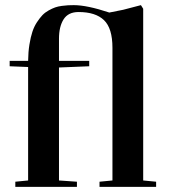

<svg xmlns="http://www.w3.org/2000/svg" viewBox="-20 -727 657 747"><path d="M17.6 -469.2V-490.2H89.4Q89.8 -524.9 94.5 -553.7Q99.1 -582.5 106 -603.3Q112.8 -624 123.8 -640.6Q134.8 -657.2 145 -668Q155.3 -678.7 169.4 -686.5Q183.6 -694.3 194.6 -698.2Q205.6 -702.1 220.7 -704.1Q235.8 -706.1 244.9 -706.5Q253.9 -707 267.1 -707Q318.8 -707 405.3 -678.2L459.5 -689L528.3 -707L537.1 -692.9V-24.9L587.4 -20V0H367.2V-20L417.5 -24.9V-541Q417.5 -617.2 384.5 -648.7Q351.6 -680.2 285.6 -680.2Q245.6 -680.2 227.5 -651.9Q209.5 -623.5 209.5 -576.7V-490.2H327.1V-469.2L209.5 -464.4V-24.9L279.3 -20V0H39.6V-20L89.4 -24.9V-466.3Z"/></svg>

Font: Vidaloka 
Style: Regular
Weight: 400
Designer: Cyreal (www.cyreal.org)
Foundry: Cyreal (www.cyreal.org)
Version: Version 1.011